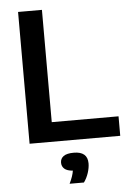

<svg xmlns="http://www.w3.org/2000/svg" viewBox="-63 -786 723 1074"><g transform="rotate(-5 298.0 -249.0)"><path d="M80 0V-740H214V-109.5H589V0ZM283.5 242.5Q303.5 201.5 308 171Q275.5 168.5 260.8 155.2Q246 142 246 121Q246 98 264.2 84.8Q282.5 71.5 321.5 71.5Q399 71.5 399 138Q399 162.5 389.8 191Q380.5 219.5 364 242.5Z"/></g></svg>

Font: Encode Sans Semi Expanded SemiBold
Style: Regular
Weight: 600
Width: 6
Designer: Multiple Designers
Foundry: Impallari Type
Version: Version 3.000; ttfautohint (v1.8.3) -l 8 -r 50 -G 200 -x 14 